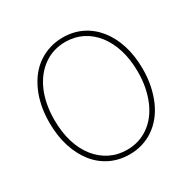

<svg xmlns="http://www.w3.org/2000/svg" viewBox="-205 -1159 1386 1384"><g transform="rotate(-30 488.0 -467.0)"><path d="M490 19Q404 19 332.5 -15Q261 -49 209.5 -113Q158 -177 129 -267Q100 -357 100 -468Q100 -542 113 -606Q126 -670 150.5 -724Q175 -778 209 -820.5Q243 -863 287 -892.5Q331 -922 382 -937.5Q433 -953 490 -953Q574 -953 645 -919Q716 -885 768 -821Q820 -757 848.5 -667.5Q877 -578 877 -468Q877 -394 863.5 -329.5Q850 -265 826 -210.5Q802 -156 767.5 -113.5Q733 -71 690 -41.5Q647 -12 596.5 3.5Q546 19 490 19ZM490 -19Q540 -19 585 -33Q630 -47 669 -74.5Q708 -102 738.5 -141Q769 -180 790.5 -230Q812 -280 824 -339.5Q836 -399 836 -468Q836 -570 810.5 -652.5Q785 -735 738.5 -794Q692 -853 629 -884.5Q566 -916 490 -916Q438 -916 393 -902Q348 -888 309 -860.5Q270 -833 239 -794Q208 -755 186 -705Q164 -655 152.5 -595.5Q141 -536 141 -468Q141 -365 166.5 -282Q192 -199 239 -140.5Q286 -82 349.5 -50.5Q413 -19 490 -19Z"/></g></svg>

Font: Playwrite US Modern Thin
Style: Regular
Weight: 250
Designer: Veronika Burian, José Scaglione
Foundry: TypeTogether
Version: Version 1.003